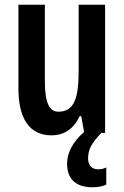

<svg xmlns="http://www.w3.org/2000/svg" viewBox="-20 -563 524 813"><path d="M353 108C353 73 365 45 409 0H425V-543H313V-262C313 -149 295 -90 227 -90C187 -90 170 -132 170 -219V-543H58V-189C58 -66 101 10 198 10C252 10 293 -18 317 -71H324L336 -4C287 38 264 86 264 130C264 194 300 230 372 230C397 230 417 225 430 219V146C422 150 412 154 396 154C368 154 353 136 353 108Z"/></svg>

Font: Noto Sans Arabic UI XCn SmBd
Style: Regular
Weight: 600
Width: 2
Designer: Monotype Design Team, Nadine Chahine and Nizar Qandah
Foundry: Monotype Imaging Inc.
Version: Version 2.010